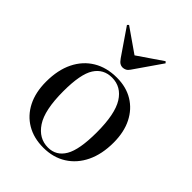

<svg xmlns="http://www.w3.org/2000/svg" viewBox="-221 -890 1022 1022"><g transform="rotate(45 290.0 -379.0)"><path d="M286 14Q214 14 160.5 -17.5Q107 -49 77.5 -107Q48 -165 48 -245Q48 -333 79 -396Q110 -459 166.5 -493Q223 -527 300 -527Q370 -527 422 -495.5Q474 -464 503 -406.5Q532 -349 532 -270Q532 -183 501.5 -119.5Q471 -56 415.5 -21Q360 14 286 14ZM303 -4Q365 -4 397.5 -59.5Q430 -115 430 -245Q430 -383 390.5 -446Q351 -509 281 -509Q217 -509 183 -456Q149 -403 149 -274Q149 -132 191.5 -68Q234 -4 303 -4ZM282 -586Q272 -586 262.5 -591.5Q253 -597 241 -614L139 -763L147 -771L282 -677L421 -772L429 -764L321 -608Q313 -596 303 -591Q293 -586 282 -586Z"/></g></svg>

Font: Display Regular
Style: Regular
Weight: 400
Designer: Latin by Veronika Burian and Jose Scaglione. Greek by Irene Vlachou. Cyrillic by Vera Evstafieva.
Foundry: TypeTogether
Version: Version 3.002